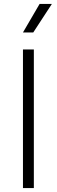

<svg xmlns="http://www.w3.org/2000/svg" viewBox="-20 -950 287 970"><path d="M96 -700H151V0H96ZM180 -930H242L148 -786H96Z"/></svg>

Font: Bai Jamjuree Light
Style: Regular
Weight: 300
Designer: Katatrad Aksorn Co.,Ltd.
Foundry: Cadson Demak Co.,Ltd.
Version: Version 1.000; ttfautohint (v1.6)